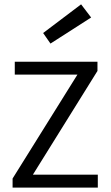

<svg xmlns="http://www.w3.org/2000/svg" viewBox="-20 -848 501 868"><path d="M422.2 -58.5V0H36.9V-40.9L330.1 -510.8H46.8V-569H420.6V-527.3L128.8 -58.5ZM208.2 -651 175 -698.7 346.6 -828.4 392 -768.9Z"/></svg>

Font: Yaldevi ExtraLight
Style: Regular
Weight: 200
Designer: Sol Matas, Rajitha Manaperi, Kosala Senevirathne
Foundry: Mooniak
Version: Version 1.100